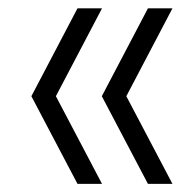

<svg xmlns="http://www.w3.org/2000/svg" viewBox="-20 -512 471 462"><path d="M166.5 -69.5 55.5 -280.5 166.5 -492H225.5L114.5 -280.5L225.5 -69.5ZM336 -69.5 225 -280.5 336 -492H395L284 -280.5L395 -69.5Z"/></svg>

Font: Encode Sans SmCnd Lt
Style: Regular
Weight: 300
Width: 4
Designer: Multiple Designers
Foundry: Impallari Type
Version: Version 3.002; ttfautohint (v1.8.3) -l 8 -r 50 -G 200 -x 14 